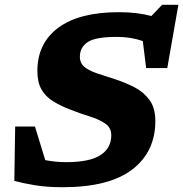

<svg xmlns="http://www.w3.org/2000/svg" viewBox="-20 -771 767 804"><path d="M630.5 -264.5Q630.5 -135 533.5 -61Q436.5 13 242 13Q177.5 13 127 4.8Q76.5 -3.5 40 -13.5L43.5 -241H126.5L169.5 -100.5Q190 -96.5 212.2 -94.2Q234.5 -92 257.5 -92Q355.5 -92 400.8 -121.5Q446 -151 446 -204.5Q446 -236 420.8 -253.5Q395.5 -271 356 -283.2Q316.5 -295.5 274.5 -312Q232.5 -328 201.5 -347.5Q170.5 -367 153.5 -396.8Q136.5 -426.5 136.5 -474Q136.5 -589.5 224 -654.8Q311.5 -720 478 -720Q554.5 -720 614 -704L659 -751H727L680.5 -486H592L578 -599Q529 -616.5 469.5 -616.5Q379 -616.5 346.8 -594.5Q314.5 -572.5 314.5 -533.5Q314.5 -506.5 333.8 -490.8Q353 -475 386.2 -463.8Q419.5 -452.5 461 -439.5Q503 -426 541.8 -406.2Q580.5 -386.5 605.5 -353Q630.5 -319.5 630.5 -264.5Z"/></svg>

Font: Newsreader 6pt
Style: Bold Italic
Weight: 700
Italic angle: -17°
Designer: Hugues Gentile
Foundry: Production Type
Version: Version 1.003; ttfautohint (v1.8.3)